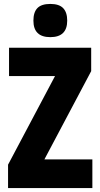

<svg xmlns="http://www.w3.org/2000/svg" viewBox="-20 -957 511 977"><path d="M450 0H21V-119L260 -570H26V-714H444V-595L206 -146H450ZM236 -937Q281 -937 301.5 -915.5Q322 -894 322 -852Q322 -768 236 -768Q150 -768 150 -852Q150 -895 170.5 -916Q191 -937 236 -937Z"/></svg>

Font: Noto Sans Kannada ExtraCondensed Black
Style: Regular
Weight: 900
Width: 2
Designer: Jelle Bosma - Monotype Design Team
Foundry: Monotype Imaging Inc.
Version: Version 2.005; ttfautohint (v1.8.4.7-5d5b)